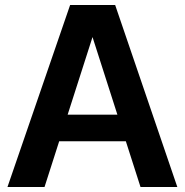

<svg xmlns="http://www.w3.org/2000/svg" viewBox="-20 -762 744 772"><path d="M486 -194H218L159 -10H10L262 -742H443L693 -10H545ZM452 -301 352 -613 252 -301Z"/></svg>

Font: 카카오 큰글씨 ExtraBold
Style: Regular
Weight: 800
Designer: Park Young-rak; Lee Sang-min; Kim Jung-jin; Min Bon; Park Min-gyu;
Foundry: Kakao Corporation
Version: Version 2.003